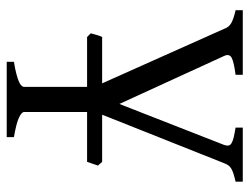

<svg xmlns="http://www.w3.org/2000/svg" viewBox="-104 -390 728 560"><g transform="rotate(90 260.0 -110.0)"><path d="M452.1 0H306.6V183.6Q306.6 190.9 323.2 198.7Q339.8 206.5 379.9 213.4V234.4H160.2V213.4Q181.2 210 195.3 206.3Q209.5 202.6 217.8 199Q226.1 195.3 229.7 191.4Q233.4 187.5 233.4 183.6V0H87.9L77.1 -10.7Q79.6 -18.6 81.8 -27.3Q84 -36.1 87.9 -43.9H223.1L64 -399.9Q59.6 -413.6 46.9 -420.7Q34.2 -427.7 9.8 -433.1V-454.1H198.2V-433.1Q160.6 -428.2 148.4 -421.6Q136.2 -415 143.1 -399.9L283.2 -94.2L402.8 -399.9Q405.3 -407.2 404.5 -412.4Q403.8 -417.5 397.9 -421.1Q392.1 -424.8 381.1 -427.5Q370.1 -430.2 352.1 -433.1V-454.1H509.8V-433.1Q495.1 -429.7 486.1 -426.8Q477.1 -423.8 471.2 -420.2Q465.3 -416.5 462.2 -411.9Q459 -407.2 456.1 -399.9L314.5 -43.9H452.1L462.9 -31.7Z"/></g></svg>

Font: Noto Serif Devanagari
Style: Regular
Weight: 400
Designer: Monotype Design Team
Foundry: Monotype Imaging Inc.
Version: Version 1.01